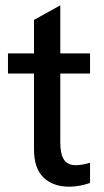

<svg xmlns="http://www.w3.org/2000/svg" viewBox="-20 -694 393 723"><path d="M108 -132V-417H10V-493H108V-619L207 -674V-493H319V-417H207V-158Q207 -115 220.5 -93.5Q234 -72 266 -72Q288 -72 319 -81V-5Q279 9 240 9Q180 9 144 -25.5Q108 -60 108 -132Z"/></svg>

Font: Hanken Grotesk Medium
Style: Regular
Weight: 500
Designer: Alfredo Marco Pradil
Foundry: Hanken Design Co.
Version: Version 3.014